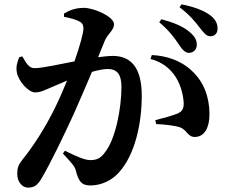

<svg xmlns="http://www.w3.org/2000/svg" viewBox="-20 -816 1040 879"><path d="M799 -612C815 -588 828 -574 845 -574C866 -574 881 -590 881 -611C881 -630 874 -647 852 -666C821 -695 774 -713 719 -728L709 -714C756 -675 781 -639 799 -612ZM893 -691C913 -666 924 -650 943 -650C964 -650 976 -664 976 -685C976 -708 967 -728 941 -747C913 -768 868 -785 811 -796L802 -783C854 -743 875 -714 893 -691ZM669 -546C723 -532 760 -502 786 -461C812 -418 820 -371 821 -342C821 -315 812 -304 790 -295C767 -286 734 -277 691 -266L695 -248C729 -247 782 -241 804 -233C837 -221 839 -188 873 -189C917 -190 939 -233 939 -293C939 -370 914 -441 858 -492C808 -540 740 -561 675 -564ZM273 -739C300 -734 330 -726 347 -716C358 -709 362 -699 362 -686C362 -665 346 -607 321 -535C244 -520 172 -504 138 -504C113 -504 101 -525 82 -558L68 -554C60 -534 52 -512 57 -485C64 -444 111 -393 140 -393C167 -393 186 -404 219 -418L287 -447C271 -408 254 -368 235 -329C186 -228 131 -145 82 -84C64 -61 59 -48 59 -19C59 19 84 43 108 43C135 43 152 34 173 -4C209 -65 272 -194 318 -295C342 -349 373 -421 401 -487C429 -495 454 -500 473 -500C519 -500 536 -472 536 -418C536 -318 508 -176 460 -118C442 -93 425 -83 393 -83C367 -83 328 -101 277 -126L268 -113C317 -61 323 -52 328 -32C341 17 355 33 394 33C445 33 493 9 524 -26C598 -107 629 -250 629 -378C629 -511 576 -560 496 -560C477 -560 453 -557 429 -554L459 -628C473 -662 502 -677 502 -705C502 -740 410 -780 364 -780C321 -780 294 -766 273 -754Z"/></svg>

Font: Noto Serif CJK HK
Style: Bold
Weight: 700
Designer: Ryoko NISHIZUKA 西塚涼子 (kana & ideographs); Frank Grießhammer (Latin, Greek & Cyrillic); Wenlong ZHANG 张文龙 (bopomofo); San
Foundry: Adobe
Version: Version 2.001;hotconv 1.1.0;makeotfexe 2.6.0